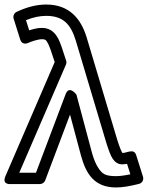

<svg xmlns="http://www.w3.org/2000/svg" viewBox="-30 -787 652 847"><path d="M155 -664C135.7 -664 115 -658.5 98.8 -653.1L84.6 -698.1C117.4 -711.2 146 -717 174 -717C249.5 -717 282.4 -679 304.1 -608.7L439.1 -156.6C450.2 -121.9 457.8 -100.8 467.2 -86.6C475.5 -74.2 489.2 -62 508 -62C515.4 -62 524.1 -63 530.5 -64.2L545 -18.2C518.5 -12.5 497.8 -10 482 -10C434.2 -10 420.5 -19.8 402.6 -47.9C392.7 -63.4 383.6 -84.8 376.1 -111.6L307.2 -369.5C307.2 -369.5 275.2 -413 259.6 -371.8L128.7 -25H55L261 -502.1C263.3 -507.6 263.6 -514.1 261.8 -519.5C246.3 -568.8 235.9 -598.9 227.7 -614.9C215.8 -638.2 195.4 -664 155 -664ZM155 -614C170.9 -614 173.8 -610.5 183.3 -592.1C187.8 -583.3 197 -558.5 211.3 -513.3L-6 -9.9C-22.9 29.3 17 25 17 25H146C156 25 165.7 18.5 169.4 8.8L278.9 -281.4L327.9 -98.4C349.9 -19.6 386.6 40 482 40C509.4 40 542.6 34.5 583.2 24.2C598.9 20.2 604.7 4.8 600.8 -7.5L570.8 -102.5C561.1 -133.3 532.2 -113 510.5 -112C505.4 -118 498 -136.8 486.9 -171.4L351.9 -623.3C326.7 -705 275.3 -767 174 -767C131.6 -767 87.9 -755.8 43.3 -734.6C32.3 -729.4 26.4 -716.3 30.2 -704.5L59.2 -612.5C65.9 -591 84.6 -593.1 93.6 -597.4C108.8 -604.5 138.7 -614 155 -614Z"/></svg>

Font: Fog Sans
Style: Outline
Weight: 700
Foundry: Intel Corporation
Version: Version 1.00